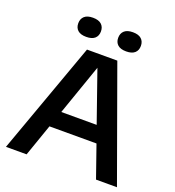

<svg xmlns="http://www.w3.org/2000/svg" viewBox="-163 -1066 1085 1193"><g transform="rotate(20 379.0 -469.5)"><path d="M12.5 0 279 -740H479.5L746.5 0H608L534 -212H223L149 0ZM261.5 -321H495.5L378.5 -656ZM511 -812.5Q473.5 -812.5 454.8 -829.2Q436 -846 436 -875.5Q436 -905 454.8 -922Q473.5 -939 511 -939Q548.5 -939 567.2 -922Q586 -905 586 -875.5Q586 -846 567.2 -829.2Q548.5 -812.5 511 -812.5ZM247 -812.5Q209.5 -812.5 190.8 -829.2Q172 -846 172 -875.5Q172 -905 190.8 -922Q209.5 -939 247 -939Q284.5 -939 303.2 -922Q322 -905 322 -875.5Q322 -846 303.2 -829.2Q284.5 -812.5 247 -812.5Z"/></g></svg>

Font: Encode Sans SemiExpanded SemiExpanded SemiBold
Style: Regular
Weight: 600
Width: 6
Designer: Multiple Designers
Foundry: Impallari Type
Version: Version 3.000; ttfautohint (v1.8.3) -l 8 -r 50 -G 200 -x 14 